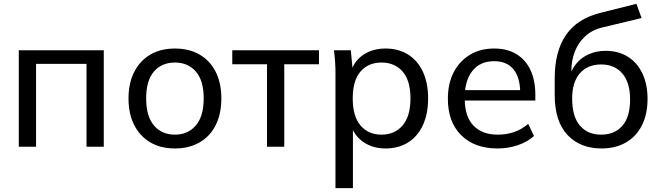

<svg xmlns="http://www.w3.org/2000/svg" viewBox="-20 -765 3447 1001"><path d="M78 0V-503H521V0H431V-432H168V0Z M892 9Q818 9 764 -22.5Q710 -54 680 -112.5Q650 -171 650 -252Q650 -332 680 -390.5Q710 -449 764 -480.5Q818 -512 892 -512Q966 -512 1020.5 -480.5Q1075 -449 1104.5 -390.5Q1134 -332 1134 -252Q1134 -171 1104.5 -112.5Q1075 -54 1020.5 -22.5Q966 9 892 9ZM892 -63Q960 -63 1001 -111Q1042 -159 1042 -252Q1042 -345 1001 -392Q960 -439 892 -439Q823 -439 782.5 -392Q742 -345 742 -252Q742 -159 782.5 -111Q823 -63 892 -63Z M1372 0V-430H1191V-503H1643V-430H1462V0Z M1729 216V-384Q1729 -413 1727 -443Q1725 -473 1721 -503H1809L1820 -387H1809Q1824 -445 1873 -478.5Q1922 -512 1990 -512Q2057 -512 2107 -481Q2157 -450 2184.5 -391.5Q2212 -333 2212 -252Q2212 -171 2184.5 -112Q2157 -53 2107 -22Q2057 9 1990 9Q1923 9 1874.5 -24.5Q1826 -58 1809 -115H1820V216ZM1969 -63Q2038 -63 2079 -111Q2120 -159 2120 -252Q2120 -345 2079 -392Q2038 -439 1969 -439Q1900 -439 1859.5 -392Q1819 -345 1819 -252Q1819 -159 1859.5 -111Q1900 -63 1969 -63Z M2574 9Q2454 9 2384.5 -60Q2315 -129 2315 -250Q2315 -330 2345.5 -388.5Q2376 -447 2430 -479.5Q2484 -512 2556 -512Q2625 -512 2673 -482.5Q2721 -453 2746 -399Q2771 -345 2771 -271V-241H2386V-295H2709L2692 -282Q2692 -360 2657.5 -403Q2623 -446 2556 -446Q2483 -446 2443 -395.5Q2403 -345 2403 -258V-249Q2403 -157 2448.5 -110Q2494 -63 2575 -63Q2620 -63 2659 -76Q2698 -89 2734 -119L2764 -56Q2730 -25 2679.5 -8Q2629 9 2574 9Z M3117 9Q3004 9 2938 -62Q2872 -133 2872 -270V-357Q2872 -497 2931 -583Q2990 -669 3114 -699L3298 -745L3325 -671L3121 -622Q3066 -609 3030 -575Q2994 -541 2976.5 -495Q2959 -449 2959 -397V-354H2945Q2957 -399 2983.5 -432Q3010 -465 3050 -482.5Q3090 -500 3138 -500Q3203 -500 3252 -470Q3301 -440 3328.5 -383.5Q3356 -327 3356 -249Q3356 -169 3326.5 -111Q3297 -53 3243 -22Q3189 9 3117 9ZM3114 -63Q3184 -63 3224.5 -109Q3265 -155 3265 -246Q3265 -335 3224.5 -382Q3184 -429 3114 -429Q3044 -429 3003.5 -383Q2963 -337 2963 -252Q2963 -157 3003.5 -110Q3044 -63 3114 -63Z"/></svg>

Font: Mulish Medium
Style: Regular
Weight: 500
Designer: Vernon Adams
Foundry: Vernon Adams
Version: Version 3.603; ttfautohint (v1.8.3)